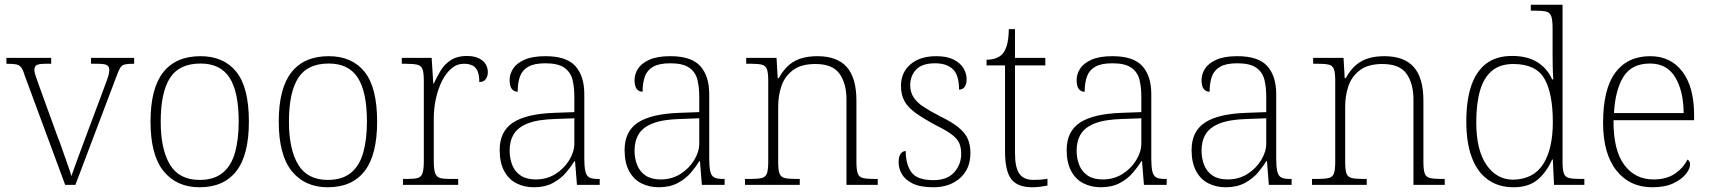

<svg xmlns="http://www.w3.org/2000/svg" viewBox="-20 -780 7220 810"><path d="M84 -462Q77 -486 69 -496Q61 -506 47.5 -508.5Q34 -511 7 -511V-536H196V-511H174Q143 -511 134 -505Q125 -499 125 -485Q125 -473 133.5 -450.5Q142 -428 149 -407L223 -203Q234 -176 245 -143.5Q256 -111 266 -83.5Q276 -56 281 -37Q288 -56 303.5 -99.5Q319 -143 343 -206L406 -374Q422 -417 431.5 -443Q441 -469 441 -484Q441 -499 431.5 -505Q422 -511 390 -511H364V-536H546V-511H542Q518 -511 506 -508Q494 -505 487 -493.5Q480 -482 471 -457L298 0H255Z M822 10Q725 10 670 -58Q615 -126 615 -267Q615 -407 668.5 -475Q722 -543 826 -543Q924 -543 977 -477Q1030 -411 1030 -267Q1030 -126 977 -58Q924 10 822 10ZM822 -21Q883 -21 919.5 -51Q956 -81 971.5 -136.5Q987 -192 987 -267Q987 -392 948.5 -452Q910 -512 826 -512Q736 -512 697 -451Q658 -390 658 -267Q658 -150 697 -85.5Q736 -21 822 -21Z M1363 10Q1266 10 1211 -58Q1156 -126 1156 -267Q1156 -407 1209.5 -475Q1263 -543 1367 -543Q1465 -543 1518 -477Q1571 -411 1571 -267Q1571 -126 1518 -58Q1465 10 1363 10ZM1363 -21Q1424 -21 1460.5 -51Q1497 -81 1512.5 -136.5Q1528 -192 1528 -267Q1528 -392 1489.5 -452Q1451 -512 1367 -512Q1277 -512 1238 -451Q1199 -390 1199 -267Q1199 -150 1238 -85.5Q1277 -21 1363 -21Z M1680 0V-25H1698Q1726 -25 1741.5 -29Q1757 -33 1762.5 -49.5Q1768 -66 1768 -101V-439Q1768 -473 1762.5 -488Q1757 -503 1740.5 -507Q1724 -511 1690 -511H1675V-536H1801L1808 -427H1810Q1823 -456 1839.5 -483Q1856 -510 1883 -527Q1910 -544 1949 -544Q1991 -544 2014.5 -525Q2038 -506 2038 -475Q2038 -459 2029.5 -446.5Q2021 -434 2002 -434Q2002 -463 1995 -479.5Q1988 -496 1973.5 -503.5Q1959 -511 1937 -511Q1908 -511 1884.5 -491Q1861 -471 1844.5 -438Q1828 -405 1819 -364Q1810 -323 1810 -280V-100Q1810 -65 1816 -49Q1822 -33 1837 -29Q1852 -25 1880 -25H1913V0Z M2232 10Q2192 10 2159 -6.5Q2126 -23 2107 -58.5Q2088 -94 2088 -147Q2088 -226 2144.5 -263Q2201 -300 2320 -304L2403 -307V-371Q2403 -413 2395 -444.5Q2387 -476 2360.5 -494.5Q2334 -513 2281 -513Q2234 -513 2208.5 -498.5Q2183 -484 2173.5 -457Q2164 -430 2164 -393Q2148 -393 2139 -405Q2130 -417 2130 -443Q2130 -467 2144.5 -490Q2159 -513 2192.5 -528Q2226 -543 2281 -543Q2370 -543 2407.5 -501Q2445 -459 2445 -383V-111Q2445 -76 2449.5 -57Q2454 -38 2466 -31.5Q2478 -25 2504 -25H2510V0H2414L2406 -100H2403Q2390 -78 2368 -52Q2346 -26 2312.5 -8Q2279 10 2232 10ZM2240 -23Q2287 -23 2323.5 -46Q2360 -69 2381.5 -104.5Q2403 -140 2403 -174V-281L2322 -278Q2249 -276 2207 -259.5Q2165 -243 2147.5 -214Q2130 -185 2130 -145Q2130 -112 2141 -84Q2152 -56 2176.5 -39.5Q2201 -23 2240 -23Z M2759 10Q2719 10 2686 -6.5Q2653 -23 2634 -58.5Q2615 -94 2615 -147Q2615 -226 2671.5 -263Q2728 -300 2847 -304L2930 -307V-371Q2930 -413 2922 -444.5Q2914 -476 2887.5 -494.5Q2861 -513 2808 -513Q2761 -513 2735.5 -498.5Q2710 -484 2700.5 -457Q2691 -430 2691 -393Q2675 -393 2666 -405Q2657 -417 2657 -443Q2657 -467 2671.5 -490Q2686 -513 2719.5 -528Q2753 -543 2808 -543Q2897 -543 2934.5 -501Q2972 -459 2972 -383V-111Q2972 -76 2976.5 -57Q2981 -38 2993 -31.5Q3005 -25 3031 -25H3037V0H2941L2933 -100H2930Q2917 -78 2895 -52Q2873 -26 2839.5 -8Q2806 10 2759 10ZM2767 -23Q2814 -23 2850.5 -46Q2887 -69 2908.5 -104.5Q2930 -140 2930 -174V-281L2849 -278Q2776 -276 2734 -259.5Q2692 -243 2674.5 -214Q2657 -185 2657 -145Q2657 -112 2668 -84Q2679 -56 2703.5 -39.5Q2728 -23 2767 -23Z M3123 0V-25H3143Q3177 -25 3193.5 -29Q3210 -33 3215.5 -48.5Q3221 -64 3221 -98V-439Q3221 -473 3215.5 -488Q3210 -503 3194.5 -507Q3179 -511 3151 -511H3128V-536H3256L3261 -450H3265Q3286 -487 3309.5 -506.5Q3333 -526 3362.5 -534.5Q3392 -543 3428 -543Q3512 -543 3552.5 -497Q3593 -451 3593 -356V-98Q3593 -64 3598.5 -48.5Q3604 -33 3620.5 -29Q3637 -25 3670 -25H3683V0H3551V-361Q3551 -427 3522 -468.5Q3493 -510 3420 -510Q3359 -510 3324.5 -483.5Q3290 -457 3276.5 -416.5Q3263 -376 3263 -331V-97Q3263 -63 3268.5 -48Q3274 -33 3290.5 -29Q3307 -25 3340 -25H3354V0Z M3917 10Q3862 10 3830 -6Q3798 -22 3784.5 -46Q3771 -70 3771 -95Q3771 -112 3775 -122.5Q3779 -133 3786 -138Q3793 -143 3801 -143Q3801 -87 3825 -53.5Q3849 -20 3918 -20Q3976 -20 4005.5 -53Q4035 -86 4035 -131Q4035 -156 4027.5 -174.5Q4020 -193 3998 -210.5Q3976 -228 3933 -249Q3877 -279 3843.5 -303Q3810 -327 3795.5 -354Q3781 -381 3781 -418Q3781 -474 3821 -508.5Q3861 -543 3930 -543Q3975 -543 4003.5 -528.5Q4032 -514 4045 -491.5Q4058 -469 4058 -447Q4058 -426 4050 -414Q4042 -402 4026 -402Q4026 -464 3999.5 -488.5Q3973 -513 3925 -513Q3870 -513 3845 -486.5Q3820 -460 3820 -421Q3820 -391 3834.5 -369Q3849 -347 3877.5 -328.5Q3906 -310 3947 -289Q3998 -264 4025.5 -241Q4053 -218 4063.5 -192.5Q4074 -167 4074 -134Q4074 -68 4030.5 -29Q3987 10 3917 10Z M4335 10Q4273 10 4246.5 -24Q4220 -58 4220 -142V-504H4142V-528Q4163 -528 4180 -534Q4197 -540 4208 -551Q4219 -562 4227 -586.5Q4235 -611 4236 -657H4262V-536H4390V-504H4262V-134Q4262 -73 4280.5 -47Q4299 -21 4340 -21Q4357 -21 4370 -22Q4383 -23 4399 -26V3Q4383 6 4367 8Q4351 10 4335 10Z M4624 10Q4584 10 4551 -6.5Q4518 -23 4499 -58.5Q4480 -94 4480 -147Q4480 -226 4536.5 -263Q4593 -300 4712 -304L4795 -307V-371Q4795 -413 4787 -444.5Q4779 -476 4752.5 -494.5Q4726 -513 4673 -513Q4626 -513 4600.5 -498.5Q4575 -484 4565.5 -457Q4556 -430 4556 -393Q4540 -393 4531 -405Q4522 -417 4522 -443Q4522 -467 4536.5 -490Q4551 -513 4584.5 -528Q4618 -543 4673 -543Q4762 -543 4799.5 -501Q4837 -459 4837 -383V-111Q4837 -76 4841.5 -57Q4846 -38 4858 -31.5Q4870 -25 4896 -25H4902V0H4806L4798 -100H4795Q4782 -78 4760 -52Q4738 -26 4704.5 -8Q4671 10 4624 10ZM4632 -23Q4679 -23 4715.5 -46Q4752 -69 4773.5 -104.5Q4795 -140 4795 -174V-281L4714 -278Q4641 -276 4599 -259.5Q4557 -243 4539.5 -214Q4522 -185 4522 -145Q4522 -112 4533 -84Q4544 -56 4568.5 -39.5Q4593 -23 4632 -23Z M5151 10Q5111 10 5078 -6.5Q5045 -23 5026 -58.5Q5007 -94 5007 -147Q5007 -226 5063.5 -263Q5120 -300 5239 -304L5322 -307V-371Q5322 -413 5314 -444.5Q5306 -476 5279.5 -494.5Q5253 -513 5200 -513Q5153 -513 5127.5 -498.5Q5102 -484 5092.5 -457Q5083 -430 5083 -393Q5067 -393 5058 -405Q5049 -417 5049 -443Q5049 -467 5063.5 -490Q5078 -513 5111.5 -528Q5145 -543 5200 -543Q5289 -543 5326.5 -501Q5364 -459 5364 -383V-111Q5364 -76 5368.5 -57Q5373 -38 5385 -31.5Q5397 -25 5423 -25H5429V0H5333L5325 -100H5322Q5309 -78 5287 -52Q5265 -26 5231.5 -8Q5198 10 5151 10ZM5159 -23Q5206 -23 5242.5 -46Q5279 -69 5300.5 -104.5Q5322 -140 5322 -174V-281L5241 -278Q5168 -276 5126 -259.5Q5084 -243 5066.5 -214Q5049 -185 5049 -145Q5049 -112 5060 -84Q5071 -56 5095.5 -39.5Q5120 -23 5159 -23Z M5515 0V-25H5535Q5569 -25 5585.5 -29Q5602 -33 5607.5 -48.5Q5613 -64 5613 -98V-439Q5613 -473 5607.5 -488Q5602 -503 5586.5 -507Q5571 -511 5543 -511H5520V-536H5648L5653 -450H5657Q5678 -487 5701.5 -506.5Q5725 -526 5754.5 -534.5Q5784 -543 5820 -543Q5904 -543 5944.5 -497Q5985 -451 5985 -356V-98Q5985 -64 5990.5 -48.5Q5996 -33 6012.5 -29Q6029 -25 6062 -25H6075V0H5943V-361Q5943 -427 5914 -468.5Q5885 -510 5812 -510Q5751 -510 5716.5 -483.5Q5682 -457 5668.5 -416.5Q5655 -376 5655 -331V-97Q5655 -63 5660.5 -48Q5666 -33 5682.5 -29Q5699 -25 5732 -25H5746V0Z M6365 10Q6303 10 6258 -21.5Q6213 -53 6189.5 -115Q6166 -177 6166 -267Q6166 -357 6187 -418.5Q6208 -480 6250.5 -512Q6293 -544 6359 -544Q6424 -544 6466 -517.5Q6508 -491 6528 -445H6533Q6531 -472 6530.5 -499.5Q6530 -527 6530 -548V-659Q6530 -695 6524.5 -711Q6519 -727 6503.5 -731Q6488 -735 6460 -735H6438V-760H6572V-97Q6572 -64 6577.5 -48.5Q6583 -33 6599.5 -29Q6616 -25 6650 -25H6664V0H6536L6531 -107H6528Q6506 -56 6468 -23Q6430 10 6365 10ZM6364 -22Q6450 -24 6490.5 -88Q6531 -152 6531 -265Q6531 -386 6495.5 -448Q6460 -510 6364 -510Q6309 -510 6274.5 -481.5Q6240 -453 6224 -398Q6208 -343 6208 -264Q6208 -147 6251 -84.5Q6294 -22 6364 -22Z M6951 10Q6855 10 6799 -61Q6743 -132 6743 -262Q6743 -404 6794.5 -473.5Q6846 -543 6942 -543Q7028 -543 7077.5 -478Q7127 -413 7127 -294V-273H6787Q6786 -147 6832 -85Q6878 -23 6955 -23Q7011 -23 7046.5 -47.5Q7082 -72 7099 -107Q7104 -104 7107 -99Q7110 -94 7110 -86Q7110 -68 7092 -45.5Q7074 -23 7039 -6.5Q7004 10 6951 10ZM7083 -303Q7082 -397 7047 -454.5Q7012 -512 6941 -512Q6863 -512 6828.5 -455.5Q6794 -399 6789 -303Z"/></svg>

Font: Noto Serif Bengali ExtraLight
Style: Regular
Weight: 250
Version: Version 2.003